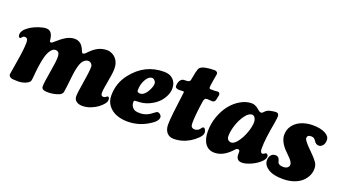

<svg xmlns="http://www.w3.org/2000/svg" viewBox="-57 -1123 2868 1620"><g transform="rotate(20 1377.5 -312.5)"><path d="M299.3 -405.8Q346.2 -448.7 383.3 -470.2Q420.4 -491.7 458.5 -491.7Q488.8 -491.7 511.2 -474.1Q533.7 -456.5 549.8 -414.1Q555.7 -397.9 564 -397.9Q567.9 -397.9 575 -401.6Q582 -405.3 585.4 -409.2Q627 -455.1 664.8 -475.1Q702.6 -495.1 747.6 -495.1Q770 -495.1 792.7 -484.1Q815.4 -473.1 831.1 -453.1Q857.9 -421.4 857.9 -367.7Q857.9 -327.1 843 -250.2Q828.1 -173.3 828.1 -141.1Q828.1 -119.1 843.3 -114.3Q860.4 -110.4 875.5 -124Q882.8 -131.3 890.1 -129.4Q901.4 -125 901.4 -103.5Q901.4 -72.3 845.2 -28.8Q819.3 -9.3 783 4.9Q746.6 19 710 19Q674.8 19 654.5 2.9Q634.3 -13.2 634.3 -40Q634.3 -73.7 651.1 -171.9Q668 -270 668 -317.4Q668 -332 656.2 -343.8Q644.5 -355.5 629.4 -355.5Q606.9 -355.5 588.6 -336.7Q570.3 -317.9 559.6 -277.8Q556.6 -267.1 554 -254.6Q551.3 -242.2 549.6 -232.7Q547.9 -223.1 545.4 -203.6Q543 -184.1 541.7 -173.1Q540.5 -162.1 537.1 -132.1Q533.7 -102.1 531.7 -85Q526.9 -43.9 524.9 -38.1Q522 -28.3 513.9 -20Q505.9 -11.7 496.1 -8.3Q449.2 10.7 398.4 10.7Q368.7 10.7 354.2 3.2Q339.8 -4.4 339.8 -23.9Q339.8 -54.7 357.4 -155Q375 -255.4 375 -292.5Q375 -322.8 366 -335.2Q356.9 -347.7 336.4 -347.7Q315.9 -347.7 296.9 -322.8Q277.8 -297.9 266.1 -254.9Q248.5 -191.9 237.8 -58.6Q235.8 -36.1 230.2 -26.9Q224.6 -17.6 207 -8.3Q170.9 9.8 129.4 9.8Q77.6 9.8 66.4 3.9Q44.9 -5.4 44.9 -23.4Q44.9 -28.8 64.9 -146.2Q85 -263.7 85 -321.8Q85 -358.9 65.4 -361.8Q56.2 -364.7 46.4 -361.3Q42 -359.4 33.7 -351.1Q30.8 -346.7 26.4 -342.3Q21 -338.9 16.1 -340.8Q4.4 -345.7 4.4 -365.7Q4.4 -406.7 67.4 -447.3Q97.7 -465.8 136.7 -479Q175.8 -492.2 203.1 -492.2Q233.4 -492.2 249.5 -467.3Q262.2 -447.3 266.1 -407.2Q267.6 -393.6 276.4 -393.6Q280.3 -393.6 283.9 -394.8Q287.6 -396 289.6 -397.5Q291.5 -398.9 294.7 -401.9Q297.9 -404.8 299.3 -405.8Z M1261.2 -488.3Q1314 -488.3 1343.3 -459.5Q1374.5 -429.7 1374.5 -378.9Q1374.5 -343.8 1356.9 -308.6Q1339.4 -273.4 1313 -247.6Q1282.7 -217.8 1235.8 -196.5Q1189 -175.3 1135.3 -175.3Q1114.7 -175.3 1109.1 -172.6Q1103.5 -169.9 1103.5 -159.2Q1103.5 -129.9 1123 -108.9Q1133.8 -97.2 1149.4 -93.5Q1165 -89.8 1189 -89.8Q1246.6 -89.8 1300.3 -134.8Q1317.4 -149.4 1327.6 -149.4Q1340.8 -149.4 1351.6 -138.7Q1362.8 -127.4 1362.8 -115.2Q1362.8 -78.1 1293 -37.6Q1210 12.7 1111.8 12.7Q1058.1 12.7 1013.4 -4.2Q968.8 -21 939.5 -58.1Q910.2 -95.2 910.2 -147.5Q910.2 -261.7 979 -347.2Q1088.9 -488.3 1261.2 -488.3ZM1110.4 -252Q1119.1 -245.6 1129.9 -245.6Q1172.4 -245.6 1203.6 -310.1Q1219.7 -343.3 1219.7 -363.8Q1219.7 -381.8 1207.5 -393.1Q1198.7 -404.8 1184.1 -404.8Q1152.3 -404.8 1127.4 -358.9Q1105 -316.9 1105 -266.6Q1105 -257.3 1110.4 -252Z M1632.3 -161.6Q1632.3 -139.2 1641.1 -129.2Q1649.9 -119.1 1668.5 -119.1Q1682.6 -119.1 1692.4 -124.5Q1708.5 -131.8 1719.2 -149.9Q1728.5 -160.6 1732.9 -160.6Q1744.1 -160.6 1751.2 -147.2Q1758.3 -133.8 1758.3 -120.1Q1758.3 -98.1 1730 -70.1Q1701.7 -42 1670.4 -23.4Q1603 16.6 1528.3 16.6Q1489.7 16.6 1467 -9.8Q1444.3 -36.1 1444.3 -81.5Q1444.3 -119.6 1452.1 -189.9Q1460 -260.3 1467.8 -316.9Q1475.6 -373.5 1475.6 -377.9Q1475.6 -389.2 1467.3 -389.2Q1463.4 -389.2 1452.9 -388.2Q1442.4 -387.2 1434.1 -387.2Q1416.5 -387.2 1405.3 -394Q1396 -398.4 1396 -411.6Q1396 -451.2 1418.9 -471.7Q1429.2 -480.5 1441.9 -480.5Q1469.2 -480.5 1480 -483.4Q1494.1 -487.3 1497.6 -502Q1499 -507.8 1503.4 -533.2Q1507.8 -558.6 1510.7 -570.8Q1519.5 -607.4 1527.8 -616.7Q1541.5 -632.3 1580.1 -640.1Q1616.2 -646.5 1656.7 -646.5Q1669.4 -646.5 1677.5 -639.9Q1685.5 -633.3 1685.5 -623Q1685.5 -618.2 1684.3 -611.6Q1683.1 -605 1680.9 -593.8Q1678.7 -582.5 1677.2 -571.8Q1667 -513.2 1667 -499.5Q1667 -491.2 1669.7 -487.5Q1672.4 -483.9 1680.7 -483.4Q1697.3 -482.4 1720.7 -483.4Q1727.5 -483.9 1733.4 -484.9Q1739.3 -485.8 1742.7 -485.8Q1763.7 -485.8 1763.7 -460.4Q1763.7 -460 1758.3 -435.5Q1758.3 -435.1 1756.6 -426.5Q1754.9 -418 1753.9 -414.6Q1746.6 -393.1 1727.5 -393.1Q1720.7 -393.1 1705.1 -394.5Q1689.5 -396 1680.7 -396Q1667 -396 1660.9 -387.9Q1654.8 -379.9 1651.9 -362.3Q1632.3 -233.9 1632.3 -161.6Z M2324.7 -113.8Q2324.7 -87.9 2291 -58.3Q2257.3 -28.8 2213.4 -10.3Q2169.4 8.3 2138.7 8.3Q2111.3 8.3 2099.1 -6.3Q2086.9 -21 2086.9 -41Q2086.9 -70.3 2086.4 -73.2Q2084 -87.9 2069.3 -87.9Q2064.5 -87.9 2059.8 -85.7Q2055.2 -83.5 2052.5 -80.8Q2049.8 -78.1 2044.4 -72Q2039.1 -65.9 2035.2 -62.5Q1966.3 8.8 1892.1 8.8Q1838.4 8.8 1808.6 -31.5Q1778.8 -71.8 1778.8 -143.6Q1778.8 -212.4 1802 -277.1Q1825.2 -341.8 1862.5 -388.4Q1899.9 -435.1 1949 -463.1Q1998 -491.2 2047.9 -491.2Q2061 -491.2 2074.5 -486.1Q2087.9 -481 2094.5 -476.6Q2101.1 -472.2 2113.3 -462.2Q2125.5 -452.1 2126.5 -451.2Q2136.2 -443.8 2147.5 -443.8Q2156.7 -443.8 2168 -457.5Q2183.1 -475.6 2205.6 -482.4Q2245.6 -491.7 2265.1 -491.7Q2276.9 -491.7 2284.2 -484.1Q2291.5 -476.6 2291.5 -463.4Q2291.5 -446.8 2284.2 -401.9Q2255.4 -246.6 2255.4 -164.6Q2255.4 -129.4 2269 -123.5Q2272.5 -121.1 2277.6 -122.3Q2282.7 -123.5 2285.6 -125.2Q2288.6 -127 2293.9 -130.4Q2299.3 -133.8 2303.7 -135.7Q2308.6 -137.7 2314 -133.8Q2318.8 -129.9 2321.8 -124.5Q2324.7 -120.1 2324.7 -113.8ZM2083 -402.3Q2052.7 -402.3 2022.2 -360.8Q1991.7 -319.3 1973.6 -264.2Q1955.6 -209 1955.6 -165.5Q1955.6 -142.6 1967.5 -131.6Q1979.5 -120.6 1996.1 -120.6Q2022 -120.6 2051.8 -160.6Q2081.5 -200.7 2100.6 -254.4Q2119.6 -308.1 2119.6 -347.7Q2119.6 -368.2 2109.6 -385.3Q2099.6 -402.3 2083 -402.3Z M2425.8 -110.8Q2427.2 -103 2429.7 -97.7Q2433.6 -88.4 2446.3 -82.8Q2459 -77.1 2477.5 -77.1Q2503.4 -77.1 2516.6 -88.1Q2529.8 -99.1 2529.8 -115.7Q2529.8 -119.6 2528.8 -124Q2527.8 -128.4 2525.1 -133.3Q2522.5 -138.2 2520.3 -142.1Q2518.1 -146 2513.4 -151.9Q2508.8 -157.7 2505.9 -161.1Q2502.9 -164.6 2496.3 -171.4Q2489.7 -178.2 2486.8 -181.2Q2483.9 -184.1 2476.3 -191.7Q2468.8 -199.2 2465.8 -202.1Q2394.5 -271 2394.5 -336.4Q2394.5 -384.8 2422.6 -421.1Q2450.7 -457.5 2496.1 -475.6Q2541.5 -493.7 2596.7 -493.7Q2663.6 -493.7 2706.1 -472.2Q2748.5 -450.7 2748.5 -415.5Q2748.5 -382.8 2732.9 -365.7Q2717.3 -348.6 2699.7 -348.6Q2673.3 -348.6 2658.2 -373Q2647.9 -389.2 2638.4 -395Q2628.9 -400.9 2613.8 -400.9Q2578.6 -400.9 2578.6 -372.6Q2578.6 -352.5 2638.2 -293.9Q2647 -285.2 2651.9 -280.3Q2676.8 -255.4 2688.2 -243.2Q2699.7 -231 2711.9 -214.4Q2724.1 -197.8 2728.3 -183.6Q2732.4 -169.4 2732.4 -151.9Q2732.4 -119.6 2718.3 -89.4Q2704.1 -59.1 2677.2 -34.4Q2650.4 -9.8 2606.9 5.1Q2563.5 20 2509.8 20Q2422.4 20 2376.5 -10.7Q2331.1 -40 2331.1 -84.5Q2331.1 -112.3 2345.7 -130.4Q2360.4 -148.4 2385.7 -148.4Q2417 -148.4 2425.8 -110.8Z"/></g></svg>

Font: Cooper* ExtraBold
Style: Italic
Weight: 800
Italic angle: -7°
Designer: Owen Earl
Foundry: indestructible type*
Version: Version 0.001